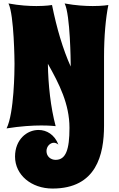

<svg xmlns="http://www.w3.org/2000/svg" viewBox="-20 -733 686 1111"><path d="M302 -3C273 -112 259 -241 257 -364C323 -247 382 -131 382 7C382 133 361 192 302 192C273 192 249 172 249 141C249 114 270 93 292 93C300 93 310 97 318 104C296 46 250 19 203 19C135 19 67 75 67 173C67 280 162 358 284 358C538 358 582 162 582 -6C582 -124 582 -279 582 -405C582 -523 592 -631 607 -704C607 -704 574 -698 517 -698C475 -698 419 -701 354 -713C387 -649 389 -368 389 -368V-348C344 -449 309 -566 281 -704C281 -704 248 -698 191 -698C149 -698 94 -701 29 -713C62 -647 64 -372 64 -363C64 -326 62 -78 18 10C99 -3 169 -7 219 -7C271 -7 302 -3 302 -3Z"/></svg>

Font: Spicy Rice
Style: Regular
Weight: 400
Designer: Astigmatic (AOETI)
Foundry: Astigmatic (AOETI)
Version: Version 1.000